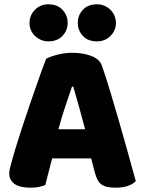

<svg xmlns="http://www.w3.org/2000/svg" viewBox="-20 -861 667 891"><path d="M194 -588Q211 -598 245.5 -607Q280 -616 315 -616Q365 -616 403.5 -601.5Q442 -587 453 -556Q471 -504 492 -435Q513 -366 534 -292.5Q555 -219 575 -147.5Q595 -76 610 -21Q598 -7 574 1.5Q550 10 517 10Q493 10 476.5 6Q460 2 449.5 -6Q439 -14 432.5 -27Q426 -40 421 -57L403 -126H222Q214 -96 206 -64Q198 -32 190 -2Q176 3 160.5 6.5Q145 10 123 10Q72 10 47.5 -7.5Q23 -25 23 -56Q23 -70 27 -84Q31 -98 36 -117Q43 -144 55.5 -184Q68 -224 83 -270.5Q98 -317 115 -366Q132 -415 147 -458.5Q162 -502 174.5 -536Q187 -570 194 -588ZM314 -459Q300 -417 282.5 -365.5Q265 -314 251 -261H375Q361 -315 346.5 -366.5Q332 -418 320 -459ZM117 -755Q117 -790 142 -815.5Q167 -841 204 -841Q246 -841 270 -815.5Q294 -790 294 -755Q294 -720 270 -694.5Q246 -669 204 -669Q186 -669 170 -676Q154 -683 142 -694.5Q130 -706 123.5 -721.5Q117 -737 117 -755ZM341 -755Q341 -790 364.5 -815.5Q388 -841 430 -841Q449 -841 465 -834Q481 -827 493 -815Q505 -803 511.5 -787.5Q518 -772 518 -755Q518 -720 493 -694.5Q468 -669 430 -669Q388 -669 364.5 -694.5Q341 -720 341 -755Z"/></svg>

Font: Baloo
Style: Regular
Weight: 400
Designer: Sarang Kulkarni and Ek Type
Foundry: Ek Type
Version: Version 1.443;PS 1.000;hotconv 16.6.51;makeotf.lib2.5.65220;